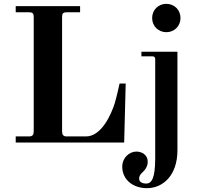

<svg xmlns="http://www.w3.org/2000/svg" viewBox="-20 -744 1030 1002"><path d="M618 126C618 192 672 238 747 238C829 238 906 173 906 40V-474H718V-450H774C786 -450 790 -446 790 -434V82C790 189 770 214 743 214C728 214 706 209 706 188C706 176 712 166 723 156C733 147 751 128 751 100C751 64 720 47 692 47C654 47 618 80 618 126ZM774 -650C774 -608 806 -576 848 -576C890 -576 922 -608 922 -650C922 -692 890 -724 848 -724C806 -724 774 -692 774 -650ZM62 0H628L636 -308H604C604 -308 590 -243 579 -206C562 -151 511 -32 429 -32H328C310 -32 304 -41 304 -59V-656C304 -674 310 -680 328 -680H398V-712H62V-680H132C150 -680 156 -674 156 -656V-59C156 -41 150 -32 132 -32H62Z"/></svg>

Font: Old Standard
Style: Bold
Weight: 700
Designer: Alexey Kryukov <alexios@thessalonica.org.ru>
Version: Version 2.0.2